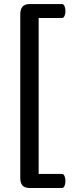

<svg xmlns="http://www.w3.org/2000/svg" viewBox="-20 -750 378 948"><path d="M80.1 127.9V-680.2Q80.1 -730 126 -730H286.1Q293.9 -730 298.6 -719.5Q303.2 -709 303.2 -694.8Q303.2 -681.6 298.6 -671.4Q293.9 -661.1 286.1 -661.1H170.9V108.9H286.1Q293.9 108.9 298.6 119.4Q303.2 129.9 303.2 144Q303.2 157.7 298.6 168Q293.9 178.2 286.1 178.2H126Q102.5 178.2 91.3 166.3Q80.1 154.3 80.1 127.9Z"/></svg>

Font: Marmelad
Style: Regular
Weight: 400
Designer: Manvel Shmavonyan
Foundry: Cyreal (www.cyreal.org)
Version: Version 1.000